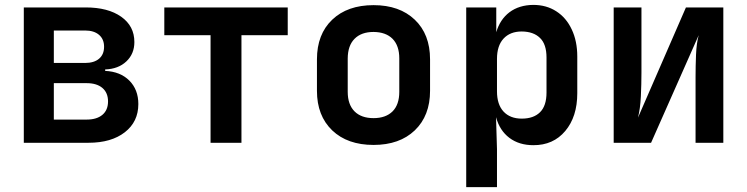

<svg xmlns="http://www.w3.org/2000/svg" viewBox="-20 -580 3036 780"><path d="M76.7 0V-549.8H328.1Q418.9 -549.8 472.4 -512Q525.9 -474.1 525.9 -409.2Q525.9 -361.3 493.4 -330.6Q460.9 -299.8 407.2 -297.9V-292Q469.2 -289.1 505.6 -252.4Q542 -215.8 542 -157.2Q542 -85.4 487.1 -42.7Q432.1 0 339.8 0ZM198.7 -324.2H325.2Q362.3 -324.2 382.6 -341.6Q402.8 -358.9 402.8 -390.1Q402.8 -420.9 382.3 -438.5Q361.8 -456.1 325.2 -456.1H198.7ZM198.7 -94.2H332Q373 -94.2 396 -113.5Q418.9 -132.8 418.9 -168Q418.9 -203.1 396 -222.7Q373 -242.2 332 -242.2H198.7Z M835.4 0V-437H647.5V-549.8H1148.9V-437H960.9V0Z M1497.6 8.8Q1391.6 8.8 1329.6 -50.3Q1267.6 -109.9 1267.6 -210.9V-338.9Q1267.6 -440.9 1329.6 -500Q1391.6 -559.1 1497.6 -559.1Q1603 -559.1 1665 -500Q1727.1 -440.9 1727.1 -338.9V-210.9Q1727.1 -109.9 1665 -50.3Q1603 8.8 1497.6 8.8ZM1497.6 -100.1Q1546.9 -100.1 1574.7 -127.4Q1602.1 -154.8 1602.1 -207V-342.8Q1602.1 -394.5 1574.7 -422.4Q1547.4 -449.7 1497.6 -450.2Q1447.8 -450.2 1420.4 -422.4Q1393.1 -395 1392.6 -342.8V-207Q1392.6 -155.3 1420.4 -127.4Q1447.8 -100.1 1497.6 -100.1Z M1874 180.2V-549.8H1996.1V-449.2Q2011.2 -501 2049.8 -530.3Q2088.9 -559.6 2146.5 -560.1Q2199.7 -560.1 2239.7 -534.2Q2280.3 -508.3 2302.7 -460.4Q2325.2 -413.1 2325.2 -350.1V-201.2Q2325.2 -106 2276.4 -47.9Q2227.5 10.3 2146.5 9.8Q2088.9 9.8 2049.3 -20Q2009.8 -49.8 1995.1 -104L1999 25.9V180.2ZM2099.6 -98.1Q2147.5 -98.1 2173.8 -124Q2200.2 -149.9 2200.2 -204.1V-346.2Q2200.2 -400.4 2173.8 -425.8Q2147.5 -451.7 2099.6 -452.1Q2052.2 -452.1 2025.4 -422.9Q1999 -394 1999 -340.8V-209Q1999 -155.8 2025.4 -127Q2052.2 -98.1 2099.6 -98.1Z M2473.1 0V-549.8H2585.9V-284.2Q2585.9 -239.3 2583.5 -188.7Q2581.1 -138.2 2571.8 -102.1L2766.6 -549.8H2918.5V0H2805.7V-267.1Q2805.7 -311 2807.6 -357.9Q2809.6 -404.8 2818.4 -437L2625 0Z"/></svg>

Font: UDEV Gothic 35
Style: Bold
Weight: 700
Version: v2.1.0; ttfautohint (v1.8.4.7-5d5b-dirty) -l 6 -r 45 -G 200 